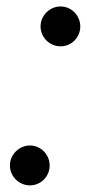

<svg xmlns="http://www.w3.org/2000/svg" viewBox="-20 -550 262 580"><path d="M102.5 -470C102.5 -437 130 -410 163 -410C196 -410 222.5 -437 222.5 -470C222.5 -503 196 -530.5 163 -530.5C130 -530.5 102.5 -503 102.5 -470ZM10 -50C10 -17 37.5 10 70.5 10C103.5 10 130 -17 130 -50C130 -83 103.5 -110.5 70.5 -110.5C37.5 -110.5 10 -83 10 -50Z"/></svg>

Font: Bodoni* 16pt
Style: Italic
Weight: 400
Italic angle: -13°
Version: Version 2.3